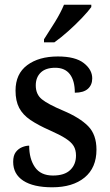

<svg xmlns="http://www.w3.org/2000/svg" viewBox="-20 -786 468 816"><path d="M202 10Q122 10 79 -18Q36 -46 36 -98Q36 -125 47 -139.5Q58 -154 74 -160.5Q90 -167 104 -167Q104 -111 128.5 -75.5Q153 -40 205 -40Q254 -40 278.5 -63.5Q303 -87 303 -125Q303 -149 293 -165.5Q283 -182 259 -197.5Q235 -213 192 -232Q142 -254 109.5 -276Q77 -298 61.5 -327.5Q46 -357 46 -401Q46 -472 95.5 -509Q145 -546 226 -546Q300 -546 336 -518Q372 -490 372 -453Q372 -425 353.5 -408.5Q335 -392 298 -392Q298 -443 277 -470.5Q256 -498 215 -498Q174 -498 153 -477.5Q132 -457 132 -423Q132 -385 158 -364Q184 -343 248 -316Q319 -286 354.5 -250Q390 -214 390 -150Q390 -73 339.5 -31.5Q289 10 202 10ZM167 -619Q188 -651 213 -691.5Q238 -732 252 -766H368V-756Q356 -739 329 -710.5Q302 -682 270 -653.5Q238 -625 211 -606H167Z"/></svg>

Font: Noto Serif Thai SemiCondensed Medium
Style: Regular
Weight: 500
Width: 4
Designer: Monotype Design Team
Foundry: Monotype Imaging Inc.
Version: Version 2.002; ttfautohint (v1.8.4.7-5d5b)